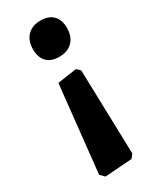

<svg xmlns="http://www.w3.org/2000/svg" viewBox="-178 -528 625 774"><g transform="rotate(-30 134.0 -141.0)"><path d="M150 -314Q113 -314 93 -334.5Q73 -355 73 -393Q73 -433 95.5 -456Q118 -479 157 -479Q194 -479 214.5 -458.5Q235 -438 235 -400Q235 -360 212.5 -337Q190 -314 150 -314ZM70 197 51 178 94 -225 183 -238 199 -223 210 170 196 188Z"/></g></svg>

Font: Alegreya Sans SC ExtraBold
Style: Regular
Weight: 800
Designer: Juan Pablo del Peral
Foundry: Huerta Tipografica
Version: Version 2.007